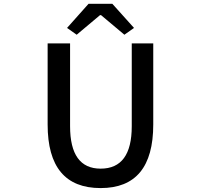

<svg xmlns="http://www.w3.org/2000/svg" viewBox="-20 -961 1040 994"><path d="M501 12.7Q226.6 12.7 226.6 -316.4V-736.3H342.8V-307.6Q342.8 -87.9 501 -87.9Q662.1 -87.9 662.1 -307.6V-736.3H773.4V-316.4Q773.4 12.7 501 12.7ZM327.1 -816.4 438.5 -941.4H561.5L673.8 -816.4L624 -781.2L502.9 -882.8H498L377 -781.2Z"/></svg>

Font: GenEi Gothic M SemiBold
Style: Regular
Weight: 500
Designer: o_tamon (Modified); [Source Han Sans]
Ryoko NISHIZUKA  (kana & ideographs); Paul D. Hunt (Latin, Greek & Cyrillic); Wenl
Version: Version 1.1a;Original Version 1.004